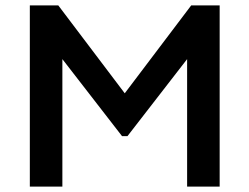

<svg xmlns="http://www.w3.org/2000/svg" viewBox="-20 -688 920 708"><path d="M790 -668V0H670V-470L450 -186H430L210 -470V0H90V-668H195L440 -344L685 -668Z"/></svg>

Font: Madhuban Medium
Style: Regular
Weight: 500
Designer: jaikishan Patel
Foundry: MagicType
Version: Version 1.000